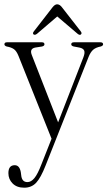

<svg xmlns="http://www.w3.org/2000/svg" viewBox="-30 -626 498 892"><path d="M162.5 137.5 209.5 18.5 56 -366Q47 -388.5 35.2 -397.2Q23.5 -406 1 -410Q-9.5 -413.5 -9.5 -420Q-9.5 -429.5 2 -429.5H165Q176.5 -429.5 176.5 -420Q176.5 -413 165.5 -410L133.5 -405Q106.5 -399.5 117.5 -371L240 -57.5L357.5 -360Q365.5 -381 361 -391.2Q356.5 -401.5 339 -405L312.5 -410Q301 -413 301 -420Q301 -429.5 313.5 -429.5H436.5Q449 -429.5 449 -420Q449 -413.5 438 -410Q415 -405.5 402.8 -394.8Q390.5 -384 381.5 -361.5L182 142.5Q159.5 200 138 223Q116.5 246 82.5 246Q48 246 28.5 226.2Q9 206.5 9 178.5Q9 141.5 38.5 141.5Q60.5 141.5 66.5 173L68.5 188Q71.5 220 97.5 220Q114.5 220 129.8 201.5Q145 183 162.5 137.5ZM142 -469Q132 -461.5 126 -466Q120 -471 127.5 -480.5L214 -592Q225 -606 235.5 -606Q247.5 -606 258 -592L345 -480.5Q352 -471.5 346 -466Q340 -461 330 -469.5L236 -549.5Z"/></svg>

Font: Fraunces 144pt Soft Light
Style: Regular
Weight: 300
Version: Version 1.000;[0bf87f6ff]